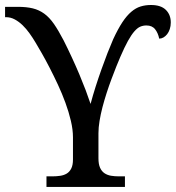

<svg xmlns="http://www.w3.org/2000/svg" viewBox="-25 -741 697 761"><path d="M446.8 -42H470.2V0H159.2V-42H182.1Q198.7 -42 213.6 -44.2Q228.5 -46.4 239.7 -53.2Q251 -60.1 257.6 -73.5Q264.2 -86.9 264.2 -108.9V-196.8Q264.2 -227.1 255.9 -262.2Q247.6 -297.4 234.4 -333.5Q221.2 -369.6 204.6 -405.3Q188 -440.9 171.6 -472.7Q155.3 -504.4 140.6 -530Q126 -555.7 116.2 -571.8Q105 -590.8 92 -608.9Q79.1 -627 64.5 -641.1Q49.8 -655.3 33.4 -664.1Q17.1 -672.9 -1 -672.9H-4.9V-713.9H45.9Q80.1 -713.9 105 -707.8Q129.9 -701.7 150.4 -686.8Q170.9 -671.9 188.7 -646.2Q206.5 -620.6 227.1 -581.1Q244.1 -547.4 260 -512.9Q275.9 -478.5 289.6 -446Q303.2 -413.6 314.5 -383.8Q325.7 -354 334 -329.1Q342.8 -362.3 354 -397.5Q365.2 -432.6 377.2 -466.3Q389.2 -500 401.1 -530.8Q413.1 -561.5 423.8 -585.9Q442.9 -627 460.2 -653.1Q477.5 -679.2 495.4 -694.3Q513.2 -709.5 532.2 -715.3Q551.3 -721.2 573.2 -721.2Q612.8 -721.2 632.3 -701.9Q651.9 -682.6 651.9 -651.9Q651.9 -637.7 647.9 -625.7Q644 -613.8 637.5 -605.5Q630.9 -597.2 622.8 -592.5Q614.7 -587.9 606 -587.9Q601.6 -609.9 589.8 -625Q578.1 -640.1 555.2 -640.1Q542.5 -640.1 531 -635.3Q519.5 -630.4 507.6 -616.7Q495.6 -603 482.2 -578.9Q468.8 -554.7 452.1 -516.1Q444.8 -499.5 435.8 -476.8Q426.8 -454.1 417 -428Q407.2 -401.9 397.9 -373.3Q388.7 -344.7 381.3 -316.7Q374 -288.6 369.6 -262Q365.2 -235.4 365.2 -212.9V-113.8Q365.2 -90.3 371.6 -76.2Q377.9 -62 389.2 -54.4Q400.4 -46.9 415 -44.4Q429.7 -42 446.8 -42Z"/></svg>

Font: Noto Serif
Style: Regular
Weight: 400
Designer: Monotype Design team
Foundry: Monotype Imaging Inc.
Version: Version 1.02